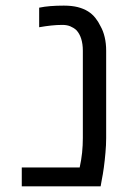

<svg xmlns="http://www.w3.org/2000/svg" viewBox="-20 -660 471 680"><path d="M57.1 0V-66.9H262.2Q268.1 -93.8 270.8 -119.6Q273.4 -145.5 273.4 -170.9V-480.5Q273.4 -503.9 267.6 -522.7Q261.7 -541.5 250 -553.7Q240.7 -562 228.8 -566.9Q216.8 -571.8 201.2 -571.8Q181.6 -571.8 161.1 -569.6Q140.6 -567.4 118.7 -563.5V-632.8Q137.2 -636.7 158.9 -638.4Q180.7 -640.1 206.1 -640.1Q234.4 -640.1 255.4 -634.8Q276.4 -629.4 292 -619.6Q306.6 -610.4 317.6 -596.7Q328.6 -583 335.9 -567.4Q345.7 -550.3 350.8 -528.3Q356 -506.3 356 -480.5V-170.9Q356 -146.5 353.5 -118.9Q351.1 -91.3 347.7 -66.2Q344.2 -41 340.8 -24.9L336.4 0Z"/></svg>

Font: Wonky
Style: Regular
Weight: 400
Designer: Monotype Design Team
Foundry: Monotype Imaging Inc.
Version: Version 3.000